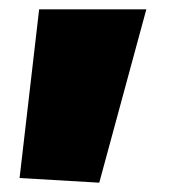

<svg xmlns="http://www.w3.org/2000/svg" viewBox="-20 -237 369 412"><path d="M22 145 64 -217H294L193 155Z"/></svg>

Font: Encode Sans Wide
Style: Black
Weight: 900
Designer: Pablo Impallari, Andres Torresi
Foundry: Pablo Impallari, Andres Torresi
Version: Version 1.000; ttfautohint (v1.00) -l 8 -r 50 -G 200 -x 14 -